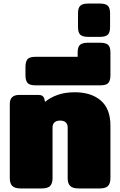

<svg xmlns="http://www.w3.org/2000/svg" viewBox="-20 -1058 675 1078"><path d="M35 -57V-475Q35 -500 48.5 -512.5Q62 -525 87 -525H197Q223 -525 229 -503L233 -486Q261 -510 303 -525Q345 -540 400 -540Q492 -540 546 -493.5Q600 -447 600 -353V-57Q600 -28 586.5 -14Q573 0 540 0H421Q388 0 374 -14Q360 -28 360 -57V-342Q360 -361 349 -371Q338 -381 318 -381Q297 -381 286 -371Q275 -361 275 -342V-57Q275 -28 261.5 -14Q248 0 215 0H96Q63 0 49 -14Q35 -28 35 -57Z M123 -636V-682Q123 -712 134.5 -725.5Q146 -739 178 -739H416V-763Q416 -795 429.5 -806.5Q443 -818 473 -818H543Q573 -818 586.5 -806.5Q600 -795 600 -763V-636Q600 -606 588.5 -592.5Q577 -579 545 -579H178Q146 -579 134.5 -592.5Q123 -606 123 -636Z M418 -906V-983Q418 -1015 431.5 -1026.5Q445 -1038 475 -1038H541Q571 -1038 584.5 -1026.5Q598 -1015 598 -983V-906Q598 -874 584.5 -862.5Q571 -851 541 -851H475Q445 -851 431.5 -862.5Q418 -874 418 -906Z"/></svg>

Font: Mitr
Style: Bold
Weight: 700
Designer: Thanarat Vachiruckul
Foundry: Cadson Demak
Version: Version 1.002